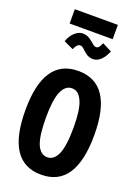

<svg xmlns="http://www.w3.org/2000/svg" viewBox="-179 -1038 808 1123"><g transform="rotate(20 225.0 -476.5)"><path d="M227 12Q13 12 13 -312Q13 -633 227 -633Q442 -633 442 -312Q442 13 227 12ZM227 -96Q268 -96 290.5 -146Q313 -196 313 -314Q313 -423 290.5 -474Q268 -525 227 -525Q185 -525 163 -474Q141 -423 141 -314Q141 -196 163 -146Q185 -96 227 -96ZM307 -835 366 -805Q351 -768 329 -747.5Q307 -727 283 -727Q257 -727 240 -739.5Q223 -752 210.5 -764.5Q198 -777 186 -777Q174 -777 165.5 -766.5Q157 -756 151 -741L91 -769Q104 -806 128 -827Q152 -848 176 -848Q200 -848 218.5 -836Q237 -824 250.5 -811.5Q264 -799 274 -799Q285 -799 292 -807Q299 -815 307 -835ZM83 -876V-965H351V-876Z"/></g></svg>

Font: Inconsolata SemiCondensed Black
Style: Regular
Weight: 900
Width: 4
Monospace: yes
Designer: Raph Levien, Cyreal, Brenton Simpson
Foundry: Raph Levien, Cyreal, Google
Version: Version 3.001; ttfautohint (v1.8.2.53-6de2)